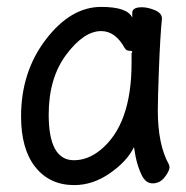

<svg xmlns="http://www.w3.org/2000/svg" viewBox="-20 -512 540 556"><path d="M195 24Q124 24 82.5 -28Q41 -80 41 -175Q41 -304 113 -398Q185 -492 273 -492Q349 -492 363 -461V-475Q363 -491 391 -491Q408 -491 428.5 -482.5Q449 -474 449 -458Q444 -411 440 -306Q437 -225 437 -193Q437 -93 469 -36L471 -29Q471 -17 457 1Q443 19 422 19Q402 19 390.5 -4.5Q379 -28 373 -57L368 -86Q348 -45 298.5 -10.5Q249 24 195 24ZM194 -48Q234 -48 270 -77Q361 -150 361 -330V-358Q363 -360 363 -362Q363 -365 354.5 -365Q346 -365 341 -373Q314 -422 273 -422Q223 -422 172 -354Q121 -286 121 -180Q121 -48 194 -48Z"/></svg>

Font: LXGW WenKai Mono Medium
Style: Regular
Weight: 500
Monospace: yes
Designer: LXGW / Fontworks Inc.
Foundry: LXGW / Fontworks Inc.
Version: Version 1.520; June 14, 2025